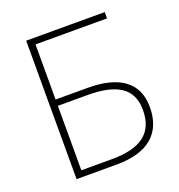

<svg xmlns="http://www.w3.org/2000/svg" viewBox="-131 -836 883 946"><g transform="rotate(-20 310.5 -363.0)"><path d="M110 0H320C485 0 571 -73 571 -211C571 -346 472 -404 316 -404H147V-693H522V-726H110ZM147 -33V-371H302C455 -371 534 -323 534 -209C534 -87 458 -33 307 -33Z"/></g></svg>

Font: Noto Sans JP Thin
Style: Regular
Weight: 100
Designer: Ryoko NISHIZUKA 西塚涼子 (kana, bopomofo & ideographs); Paul D. Hunt (Latin, Greek & Cyrillic); Sandoll Communications 산돌커뮤니
Foundry: Adobe
Version: Version 2.004;hotconv 1.0.118;makeotfexe 2.5.65603